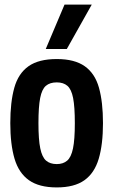

<svg xmlns="http://www.w3.org/2000/svg" viewBox="-20 -809 495 839"><path d="M25 -271Q25 -363 42.5 -425.5Q60 -488 104.5 -519.5Q149 -551 228 -551Q306 -551 350.5 -519.5Q395 -488 412.5 -425.5Q430 -363 430 -271Q430 -178 411.5 -115.5Q393 -53 349 -21.5Q305 10 228 10Q151 10 106.5 -21.5Q62 -53 43.5 -115.5Q25 -178 25 -271ZM148 -271Q148 -199 156 -160.5Q164 -122 181.5 -107Q199 -92 228 -92Q256 -92 273.5 -107Q291 -122 299 -160.5Q307 -199 307 -271Q307 -342 299.5 -380.5Q292 -419 274.5 -434Q257 -449 228 -449Q198 -449 180.5 -434Q163 -419 155.5 -380.5Q148 -342 148 -271ZM180 -595 262 -789H381L272 -595Z"/></svg>

Font: Georama Semi Condensed SemiBold
Style: Regular
Weight: 600
Width: 4
Designer: Jean-Baptiste Levee
Foundry: Production Type
Version: Version 1.000